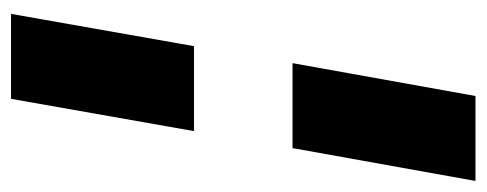

<svg xmlns="http://www.w3.org/2000/svg" viewBox="-280 -480 860 339"><g transform="rotate(90 149.5 -310.0)"><path d="M91 -397 149 -720H299L241 -397ZM4 100 61 -223H211L154 100Z"/></g></svg>

Font: DM Sans 24pt Black
Style: Italic
Weight: 900
Italic angle: -10°
Designer: Colophon Foundry, Jonny Pinhorn
Foundry: Colophon Foundry
Version: Version 4.004;gftools[0.9.30]